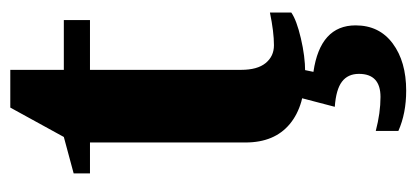

<svg xmlns="http://www.w3.org/2000/svg" viewBox="-238 -365 809 373"><g transform="rotate(-90 166.5 -178.5)"><path d="M213.9 9.8Q147.9 9.8 112.1 -20Q76.2 -49.8 76.2 -106V-408.2H16.1V-439.9L86.9 -459L144 -563H217.3V-459H314V-408.2H217.3V-114.7Q217.3 -83 230.5 -66.9Q243.7 -50.8 265.1 -50.8Q291 -50.8 328.6 -58.6V-17.1Q314 -6.8 278.6 1.5Q243.2 9.8 213.9 9.8ZM176.8 206.1Q132.8 206.1 98.6 190.9V147Q133.8 156.2 164.6 156.2Q209.5 156.2 209.5 114.3Q209.5 92.8 194.3 81.3Q179.2 69.8 145.5 67.4L170.4 -27.8H224.6L213.4 25.9Q303.7 39.1 303.7 107.9Q303.7 153.8 268.6 179.9Q233.4 206.1 176.8 206.1Z"/></g></svg>

Font: Liberation Serif
Style: Bold
Weight: 700
Designer: Steve Matteson
Foundry: Ascender Corporation
Version: Version 2.1.5